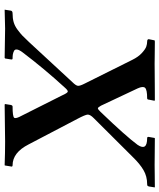

<svg xmlns="http://www.w3.org/2000/svg" viewBox="50 -736 687 827"><g transform="rotate(90 393.5 -322.5)"><path d="M148.9 -620.1 153.8 -645 159.2 -646Q173.3 -646 212.6 -645.5Q252 -645 254.9 -645Q256.3 -645 289.1 -645.3Q321.8 -645.5 359.4 -645.8Q397 -646 410.2 -646Q413.1 -645 414.1 -645L409.2 -620.1Q409.2 -612.8 402.8 -612.8Q366.7 -612.8 358.4 -604Q350.1 -595.2 360.8 -571.8L435.1 -414.1Q442.4 -400.9 446.5 -400.6Q450.7 -400.4 461.9 -412.1Q567.4 -522 604 -571.8Q631.3 -612.8 575.2 -612.8Q568.4 -612.8 569.8 -620.1L574.2 -645L576.2 -646Q587.9 -646 637.7 -645.5Q687.5 -645 690.9 -645Q691.9 -645 733.6 -645.5Q775.4 -646 786.1 -646L787.1 -645L783.2 -620.1Q781.2 -614.3 778.3 -613.3Q775.9 -612.8 772.9 -612.8Q739.3 -612.8 712.4 -596.9Q685.5 -581.1 657.2 -551.8L488.8 -382.8Q473.1 -367.2 473.6 -356.7Q474.1 -346.2 492.2 -312L602.1 -102.1Q637.2 -33.2 691.9 -33.2Q699.7 -33.2 696.8 -24.9L692.9 -1L691.9 1Q638.2 -1 589.8 -1L430.2 1L428.2 -1L432.1 -25.9Q434.1 -33.2 439 -33.2Q481.4 -33.2 487.1 -40Q492.7 -46.9 478 -73.2L391.1 -246.1Q380.9 -269 375.2 -270.8Q369.6 -272.5 356.9 -257.8Q276.4 -169.9 206.1 -77.1Q194.8 -62.5 193.4 -52.7Q191.9 -43 199.5 -39.3Q207 -35.6 214.1 -34.4Q221.2 -33.2 231.9 -33.2Q237.8 -33.2 235.8 -24.9L231.9 -1L229 1Q117.2 -1 103 -1L22 1V-1L25.9 -25.9Q27.3 -33.2 38.1 -33.2Q58.6 -33.2 75.2 -37.8Q91.8 -42.5 108.2 -54.7Q124.5 -66.9 133.3 -75.4Q142.1 -84 161.1 -104L334 -291Q348.6 -305.7 349.6 -314.5Q350.6 -323.2 339.8 -344.2L237.8 -548.8Q225.1 -574.7 208.3 -590.1Q191.4 -605.5 180.4 -609.1Q169.4 -612.8 159.2 -612.8Q153.8 -612.8 151.1 -614.7Q148.4 -616.7 148.9 -620.1Z"/></g></svg>

Font: Linux Libertine
Style: Bold Italic
Weight: 700
Italic angle: -11.5°
Designer: Philipp H. Poll
Foundry: Philipp H. Poll
Version: Version 4.0.5